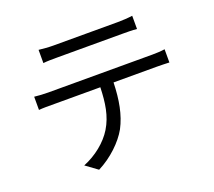

<svg xmlns="http://www.w3.org/2000/svg" viewBox="-130 -913 1260 1133"><g transform="rotate(-20 500.0 -346.5)"><path d="M710 -660C739 -660 774 -660 803 -657V-740C774 -736 738 -734 710 -734H305C273 -734 243 -737 215 -740V-657C240 -660 273 -660 306 -660ZM183 -484C152 -484 123 -486 96 -489V-406C109 -407 123 -408 138 -408H482C479 -312 468 -232 424 -160C385 -96 315 -39 235 -7L309 47C394 4 469 -68 506 -135C546 -211 562 -300 565 -408H837C861 -408 892 -407 915 -406V-489C891 -485 858 -484 837 -484Z"/></g></svg>

Font: Spoqa Han Sans Neo Regular
Style: Regular
Weight: 400
Designer: [Spoqa Han Sans Neo] Dong-huui Kim  Younghwa Kang  Yujin Lee  [Noto Sans] Ryoko NISHIZUKA  (kana & ideographs); Paul D. 
Foundry: Spoqa (http://www.spoqa-han-sans.com)
Version: Version 1.000